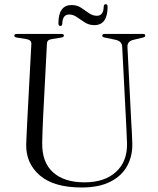

<svg xmlns="http://www.w3.org/2000/svg" viewBox="-20 -858 735 894"><path d="M567 -291 549 -639.5Q548.5 -653 541 -661.2Q533.5 -669.5 514.5 -673.5L468.5 -683Q456 -685 456 -692Q456 -700 468 -700H645Q656.5 -700 656.5 -692Q656.5 -685 643 -682.5L603.5 -673Q571.5 -666.5 573.5 -638.5L591 -292Q592.5 -266.5 594 -241.5Q595.5 -216.5 596 -190.5Q597.5 -131.5 572 -85Q546.5 -38.5 493.5 -11.8Q440.5 15 360.5 15Q231 15 165.8 -41Q100.5 -97 102 -185Q102.5 -200 103.5 -223Q104.5 -246 105.8 -270.8Q107 -295.5 108 -315L126 -654Q127 -672.5 100 -676.5L59 -683Q46.5 -685 46.5 -692Q46.5 -700 59 -700H265.5Q277.5 -700 277.5 -692Q277.5 -685 265 -683L224 -676.5Q210.5 -674.5 204.8 -669.8Q199 -665 198.5 -653.5L181 -318Q179 -280 178 -248.8Q177 -217.5 176.5 -193.5Q175 -102.5 226.8 -55.8Q278.5 -9 373.5 -9Q467 -9 520 -57.5Q573 -106 571.5 -189Q570.5 -220.5 569.2 -245.5Q568 -270.5 567 -291ZM419 -741Q394.5 -741 375 -753.5Q355.5 -766 338.2 -778.2Q321 -790.5 302 -790.5Q271 -790.5 270 -747Q269 -737 261 -737Q252 -737 252 -749Q252 -834.5 313.5 -834.5Q338.5 -834.5 357.5 -822Q376.5 -809.5 394 -797Q411.5 -784.5 431 -784.5Q462 -784.5 463 -828Q464 -838.5 472 -838.5Q481 -838.5 481 -826.5Q481 -741 419 -741Z"/></svg>

Font: Fraunces 72pt S000 Light
Style: Regular
Weight: 300
Version: Version 1.000; ttfautohint (v1.8.3)